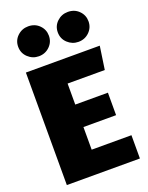

<svg xmlns="http://www.w3.org/2000/svg" viewBox="-171 -1030 863 1116"><g transform="rotate(-20 260.0 -472.0)"><path d="M495 0H43V-696H500L479 -553H249V-423H451V-284H249V-144H495ZM147 -759Q109 -759 80.5 -785.5Q52 -812 52 -852Q52 -891 80 -917.5Q108 -944 147 -944Q188 -944 215 -917Q242 -890 242 -852Q242 -813 214.5 -786Q187 -759 147 -759ZM392 -759Q354 -759 325.5 -785.5Q297 -812 297 -852Q297 -891 325 -917.5Q353 -944 392 -944Q433 -944 460 -917Q487 -890 487 -852Q487 -813 459.5 -786Q432 -759 392 -759Z"/></g></svg>

Font: Trujillo Black
Style: Regular
Weight: 900
Designer: Fira Sans original fonts by bBox Type GmbH, Carrois Corporate GbR, & Edenspiekermann AG / Changes by Cristiano Sobral
Foundry: Fira Sans original fonts by bBox Type GmbH, Carrois Corporate GbR, & Edenspiekermann AG / Changes by Cristiano Sobral
Version: Version 4.301;July 28, 2020;FontCreator 13.0.0.2655 64-bit